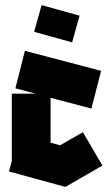

<svg xmlns="http://www.w3.org/2000/svg" viewBox="-20 -717 434 748"><path d="M234 11 15 -49 26 -90V-352H119L40 -373L77 -519L374 -441L336 -294L177 -336V-161L214 -151L303 -202L379 -72L235 11H234ZM261 -552 113 -593 142 -697 290 -656Z"/></svg>

Font: Blaka Ink
Style: Regular
Weight: 400
Designer: Mohamed Gaber
Foundry: Kief Type Foundry
Version: Version 1.003; ttfautohint (v1.8.4.7-5d5b)